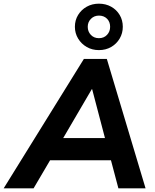

<svg xmlns="http://www.w3.org/2000/svg" viewBox="-69 -1026 842 1046"><path d="M-49 0 388 -705H513L724 0H576L527 -185L572 -153H166L221 -182L114 0ZM431 -540 259 -246 237 -274H541L511 -243L433 -540ZM470 -753Q433 -753 403.5 -770Q374 -787 356.5 -816Q339 -845 339 -880Q339 -916 356.5 -944.5Q374 -973 403.5 -989.5Q433 -1006 470 -1006Q507 -1006 536.5 -989.5Q566 -973 583 -944.5Q600 -916 600 -880Q600 -845 583 -816Q566 -787 536.5 -770Q507 -753 470 -753ZM470 -818Q497 -818 514 -836Q531 -854 531 -880Q531 -907 514 -924Q497 -941 470 -941Q444 -941 426.5 -923.5Q409 -906 409 -880Q409 -854 426 -836Q443 -818 470 -818Z"/></svg>

Font: Nunito Sans 12pt ExtraLight 12pt ExtraBold
Style: Italic
Weight: 800
Italic angle: -9°
Version: Version 3.101;gftools[0.9.27]